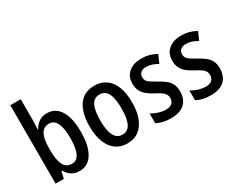

<svg xmlns="http://www.w3.org/2000/svg" viewBox="-100 -1181 1983 1612"><g transform="rotate(-30 891.0 -375.0)"><path d="M170 -555Q170 -534 168.5 -512Q167 -490 166 -469H171Q193 -508 224.5 -528.5Q256 -549 299 -549Q381 -549 426 -478Q471 -407 471 -270Q471 -180 450.5 -117.5Q430 -55 392 -22.5Q354 10 300 10Q255 10 224 -10Q193 -30 171 -66H164L149 0H69V-760H170ZM272 -464Q233 -464 210.5 -441Q188 -418 179 -376.5Q170 -335 170 -280V-262Q170 -169 194.5 -122Q219 -75 274 -75Q320 -75 344 -123.5Q368 -172 368 -272Q368 -367 344 -415.5Q320 -464 272 -464Z M967 -270Q967 -185 943.5 -122Q920 -59 874.5 -24.5Q829 10 760 10Q696 10 650 -24.5Q604 -59 580 -122Q556 -185 556 -270Q556 -404 608 -477Q660 -550 762 -550Q825 -550 871 -518Q917 -486 942 -424Q967 -362 967 -270ZM659 -270Q659 -207 670 -163.5Q681 -120 703.5 -97.5Q726 -75 762 -75Q798 -75 820.5 -97Q843 -119 853.5 -162.5Q864 -206 864 -270Q864 -335 853.5 -378Q843 -421 820.5 -442.5Q798 -464 762 -464Q708 -464 683.5 -416Q659 -368 659 -270Z M1362 -149Q1362 -99 1342 -63Q1322 -27 1282.5 -8.5Q1243 10 1186 10Q1143 10 1109 2Q1075 -6 1047 -21V-116Q1075 -98 1113 -86Q1151 -74 1186 -74Q1223 -74 1243 -92Q1263 -110 1263 -142Q1263 -161 1255 -176Q1247 -191 1227 -206Q1207 -221 1170 -239Q1131 -260 1103.5 -282Q1076 -304 1061.5 -333.5Q1047 -363 1047 -405Q1047 -473 1093.5 -511.5Q1140 -550 1216 -550Q1256 -550 1291 -540.5Q1326 -531 1360 -512L1326 -435Q1299 -450 1272 -459.5Q1245 -469 1216 -469Q1183 -469 1164 -452.5Q1145 -436 1145 -409Q1145 -390 1153.5 -375.5Q1162 -361 1182.5 -347.5Q1203 -334 1239 -314Q1276 -294 1304 -272.5Q1332 -251 1347 -222Q1362 -193 1362 -149Z M1748 -149Q1748 -99 1728 -63Q1708 -27 1668.5 -8.5Q1629 10 1572 10Q1529 10 1495 2Q1461 -6 1433 -21V-116Q1461 -98 1499 -86Q1537 -74 1572 -74Q1609 -74 1629 -92Q1649 -110 1649 -142Q1649 -161 1641 -176Q1633 -191 1613 -206Q1593 -221 1556 -239Q1517 -260 1489.5 -282Q1462 -304 1447.5 -333.5Q1433 -363 1433 -405Q1433 -473 1479.5 -511.5Q1526 -550 1602 -550Q1642 -550 1677 -540.5Q1712 -531 1746 -512L1712 -435Q1685 -450 1658 -459.5Q1631 -469 1602 -469Q1569 -469 1550 -452.5Q1531 -436 1531 -409Q1531 -390 1539.5 -375.5Q1548 -361 1568.5 -347.5Q1589 -334 1625 -314Q1662 -294 1690 -272.5Q1718 -251 1733 -222Q1748 -193 1748 -149Z"/></g></svg>

Font: Noto Sans Bengali Condensed Medium
Style: Regular
Weight: 500
Width: 3
Designer: Jelle Bosma - Monotype Design Team
Foundry: Monotype Imaging Inc.
Version: Version 2.003